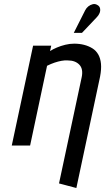

<svg xmlns="http://www.w3.org/2000/svg" viewBox="-20 -730 527 963"><path d="M390 -344 276 190 363 213 482 -346Q489 -383 486.5 -410Q484 -437 473 -456.5Q462 -476 443.5 -487.5Q425 -499 402 -505Q379 -511 352 -511Q330 -511 307.5 -505.5Q285 -500 265 -491.5Q245 -483 231 -474L237 -501H146L39 0H131L216 -400Q236 -410 254 -416Q272 -422 288.5 -425Q305 -428 319 -427Q339 -427 353.5 -421.5Q368 -416 378 -405.5Q388 -395 391 -379.5Q394 -364 390 -344ZM464 -642Q475 -653 479.5 -664.5Q484 -676 482 -687Q480 -698 470 -704Q458 -712 445.5 -709Q433 -706 423 -698Q413 -690 407 -678L350 -565H391Z"/></svg>

Font: Advent Pro SemiBold
Style: Italic
Weight: 600
Italic angle: -12°
Version: Version 3.000